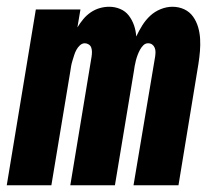

<svg xmlns="http://www.w3.org/2000/svg" viewBox="-30 -548 650 568"><path d="M-10 0 76 -520H208L199 -467Q207 -480 216.5 -491.5Q226 -503 238.5 -511.5Q251 -520 265 -524Q279 -528 293 -528Q310 -528 325.5 -521.5Q341 -515 351 -502Q361 -489 366.5 -473Q372 -457 373 -440Q381 -457 391 -473Q401 -489 414.5 -501.5Q428 -514 445.5 -521Q463 -528 480 -528Q499 -528 515 -520.5Q531 -513 541 -499Q551 -485 556 -468Q561 -451 562 -433Q563 -415 561.5 -396.5Q560 -378 557 -359L498 0H365L429 -381Q430 -388 430 -394.5Q430 -401 427.5 -407Q425 -413 420 -416.5Q415 -420 408 -420Q400 -420 394 -414Q388 -408 384 -400.5Q380 -393 377 -385Q374 -377 372 -369Q370 -361 368.5 -353Q367 -345 366 -337L310 0H178L241 -381Q242 -388 242 -394.5Q242 -401 240 -407Q238 -413 232.5 -416.5Q227 -420 221 -420Q213 -420 206.5 -414Q200 -408 196 -400.5Q192 -393 189.5 -385Q187 -377 184.5 -369Q182 -361 180.5 -353Q179 -345 178 -337L122 0Z"/></svg>

Font: Iosevka SS04 Hv Ex Obl
Style: Regular
Weight: 900
Width: 7
Italic angle: -9°
Monospace: yes
Designer: Belleve Invis
Foundry: Belleve Invis
Version: Version 19.0.0; ttfautohint (v1.8.4)